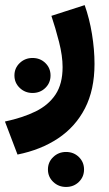

<svg xmlns="http://www.w3.org/2000/svg" viewBox="-46 -346 434 761"><path d="M144 325.7Q144 296.4 165 276.4Q186 256.3 215.8 256.3Q246.1 256.3 266.6 276.4Q287.1 296.4 287.1 325.7Q287.1 355 266.6 375Q246.1 395 215.8 395Q186 395 165 375Q144 355 144 325.7ZM11.2 -46.9Q11.2 -76.2 32.2 -96.2Q53.2 -116.2 83 -116.2Q113.3 -116.2 133.8 -96.2Q154.3 -76.2 154.3 -46.9Q154.3 -17.6 133.8 2.4Q113.3 22.5 83 22.5Q53.2 22.5 32.2 2.4Q11.2 -17.6 11.2 -46.9ZM23.4 266.6 -26.4 135.7Q44.4 120.6 95.5 95.5Q146.5 70.3 174.3 28.3Q202.1 -13.7 202.1 -80.1Q202.1 -124.5 188 -179.9Q173.8 -235.4 157.7 -283.2L289.6 -325.7Q308.6 -272.5 318.6 -210.9Q328.6 -149.4 328.6 -92.8Q328.6 9.8 290.8 83.3Q252.9 156.7 184.3 202.4Q115.7 248 23.4 266.6Z"/></svg>

Font: Vazirmatn RD ExtraBold
Style: Regular
Weight: 800
Designer: Saber Rastikerdar
Foundry: Saber Rastikerdar
Version: Version 32.102